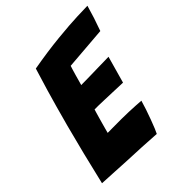

<svg xmlns="http://www.w3.org/2000/svg" viewBox="-194 -789 921 921"><g transform="rotate(-45 266.0 -329.0)"><path d="M343.5 6.5Q295.5 3.5 248.2 0.8Q201 -2 152 -3.5Q112.5 -5.5 71.5 -7.8Q30.5 -10 -9.5 -12Q10 -96 29.8 -175.2Q49.5 -254.5 68 -324Q98 -435.5 121 -513.5Q144 -591.5 155 -625.5Q254 -643 336.8 -651.2Q419.5 -659.5 474.5 -661.5Q529.5 -663.5 543 -663.5Q534 -631.5 523.8 -600Q513.5 -568.5 501 -534L282.5 -516.5Q280 -510 276 -496.2Q272 -482.5 267.2 -466.2Q262.5 -450 258.8 -436Q255 -422 253 -415.5Q265 -415.5 283.2 -415.8Q301.5 -416 323.2 -416.5Q345 -417 367.2 -417.5Q389.5 -418 408.8 -418.2Q428 -418.5 441.5 -419L403 -282Q396.5 -282 377.8 -282.8Q359 -283.5 334.5 -284.5Q310 -285.5 285.2 -286.2Q260.5 -287 241.8 -287.5Q223 -288 215.5 -287.5Q214 -282.5 210.5 -270.8Q207 -259 202.8 -244.2Q198.5 -229.5 194.2 -213.8Q190 -198 186.2 -184.8Q182.5 -171.5 180.5 -163.5Q187 -163.5 215.5 -163.8Q244 -164 274 -164Q299 -164 323.8 -163Q348.5 -162 369.5 -160.8Q390.5 -159.5 404 -158.5Q398.5 -138.5 389.8 -112.8Q381 -87 371.8 -62Q362.5 -37 354.8 -18.2Q347 0.5 343.5 6.5Z"/></g></svg>

Font: Grandstander Thin
Style: Bold Italic
Weight: 700
Italic angle: -15°
Version: Version 1.200